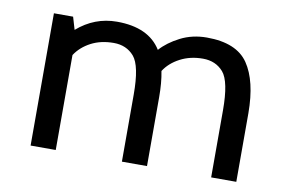

<svg xmlns="http://www.w3.org/2000/svg" viewBox="-59 -598 1048 698"><g transform="rotate(10 464.5 -249.0)"><path d="M89.8 0V-488.3H160.6L174.3 -441.9Q238.8 -498 321.3 -498Q438.5 -498 484.9 -422.9Q511.7 -453.1 555.7 -475.6Q599.6 -498 653.3 -498Q762.7 -498 805.7 -435.1Q848.6 -372.1 849.1 -253.4V0H756.3V-247.6Q756.3 -354 728 -387.2Q699.7 -419.9 652.3 -419.9Q605.5 -419.9 568.4 -400.4Q531.2 -380.9 511.2 -349.6Q519.5 -308.6 519.5 -253.4V0H426.8V-247.6Q426.8 -354 398.4 -387.2Q370.1 -419.9 323.2 -419.9Q275.4 -419.9 239.3 -400.9Q203.1 -381.8 182.6 -350.6V0Z"/></g></svg>

Font: Spinnaker
Style: Regular
Weight: 400
Designer: Elena Albertoni
Foundry: Elena Albertoni
Version: Version 1.001